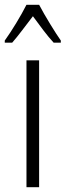

<svg xmlns="http://www.w3.org/2000/svg" viewBox="-43 -785 275 805"><path d="M121 -765H68C46 -721 6 -655 -23 -615V-606H8C33 -634 67 -681 95 -717C123 -679 154 -636 182 -606H212V-615C190 -646 145 -719 121 -765ZM121 0V-532H68V0Z"/></svg>

Font: Noto Sans UI Condensed Light
Style: Regular
Weight: 300
Width: 3
Designer: Monotype Design Team
Foundry: Monotype Imaging Inc.
Version: Version 1.901